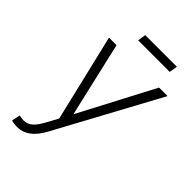

<svg xmlns="http://www.w3.org/2000/svg" viewBox="-254 -967 1082 1082"><g transform="rotate(45 286.5 -426.5)"><path d="M259.8 -244.6 504.9 -711.4H572.8L253.4 -121.6Q240.7 -96.7 225.8 -72.5Q210.9 -48.3 191.9 -29.5Q172.9 -10.7 148.2 0.7Q123.5 12.2 92.3 11.7Q81.5 11.7 71.3 10.3Q61 8.8 50.3 5.4L60.5 -44.9Q68.8 -43.5 77.9 -42Q86.9 -40.5 95.2 -40.5Q123 -40.5 142.3 -55.4Q161.6 -70.3 175.5 -92.3Q189.5 -114.3 200.7 -135.3ZM166.5 -710.9 275.4 -239.7 280.3 -187 233.4 -177.2 106.4 -710.9ZM493.2 -865.2 484.9 -816.4H233.4L240.7 -865.2Z"/></g></svg>

Font: Roboto Condensed Light
Style: Italic
Weight: 300
Italic angle: -12°
Designer: Christian Robertson
Foundry: Google
Version: Version 3.0; 2020